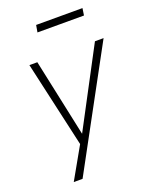

<svg xmlns="http://www.w3.org/2000/svg" viewBox="-157 -760 806 1024"><g transform="rotate(-20 246.0 -248.0)"><path d="M80 180 188 -11 185 18 71 -487H116L213 -32H202L443 -487H492L130 180ZM171 -636 178 -676H441L435 -636Z"/></g></svg>

Font: Nunito Sans 10pt SemiCondensed ExtraLight
Style: Italic
Weight: 250
Width: 4
Italic angle: -9°
Designer: Vernon Adams
Foundry: Vernon Adams
Version: Version 3.101;gftools[0.9.27]